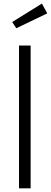

<svg xmlns="http://www.w3.org/2000/svg" viewBox="-20 -1031 279 1051"><path d="M147.7 0V-781.8H84.1V0ZM46.8 -910.5 69.1 -876.4 238.6 -957.7 209.5 -1011.4Z"/></svg>

Font: Spartan MB
Style: Regular
Weight: 212
Designer: Matt Bailey, Mirko Velimirovic
Foundry: Matt Bailey
Version: Version 1.005